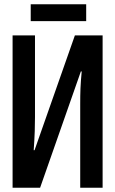

<svg xmlns="http://www.w3.org/2000/svg" viewBox="-20 -880 540 900"><path d="M124 -781H384V-860H124ZM39 0H168L359 -545H363C357 -482 356 -448 356 -390V0H461V-714H331L142 -176H138C143 -246 144 -292 144 -331V-714H39Z"/></svg>

Font: Noto Sans Mono ExtraCondensed SemiBold
Style: Regular
Weight: 600
Width: 2
Designer: Monotype Design Team
Foundry: Monotype Imaging Inc.
Version: Version 2.014